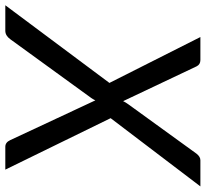

<svg xmlns="http://www.w3.org/2000/svg" viewBox="-80 -710 756 705"><g transform="rotate(90 297.5 -358.0)"><path d="M166 -716.3Q182.1 -716.3 189 -702.6L316.9 -432.6Q321.3 -441.9 328.1 -451.2L509.8 -702.1Q521 -716.3 533.7 -716.3H629.9L379.4 -386.7L568.4 0H484.4Q468.3 0 460 -18.1L314 -330.6Q310.1 -322.3 305.2 -315.4L89.4 -18.1Q76.2 0 58.6 0H-35.2L250 -382.3L81.5 -716.3Z"/></g></svg>

Font: Lato-Italic
Style: Italic
Weight: 400
Italic angle: -7°
Designer: Lukasz Dziedzic
Foundry: tyPoland Lukasz Dziedzic
Version: Version 1.104; Western+Polish opensource